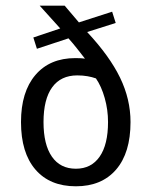

<svg xmlns="http://www.w3.org/2000/svg" viewBox="-20 -651 540 683"><path d="M290 -537.1Q370.1 -451.2 407.2 -374.5Q444.3 -297.9 444.3 -216.8Q444.3 -107.4 393.1 -47.9Q341.8 11.7 250 11.7Q157.2 11.7 106 -47.9Q54.7 -107.4 54.7 -216.8Q54.7 -324.2 106 -384.3Q157.2 -444.3 248 -444.3Q261.7 -444.3 268.6 -443.8Q275.4 -443.4 282.2 -442.4Q268.6 -460 253.9 -478.5Q239.3 -497.1 223.6 -514.6L111.3 -477.5L98.6 -517.6L194.3 -549.8L121.1 -630.9H210L260.7 -571.3L378.9 -609.4L391.6 -569.3ZM321.3 -372.1Q307.6 -377 291 -379.9Q274.4 -382.8 254.9 -382.8Q196.3 -382.8 165.5 -340.3Q134.8 -297.9 134.8 -216.8Q134.8 -136.7 164.6 -93.8Q194.3 -50.8 250 -50.8Q304.7 -50.8 334.5 -93.8Q364.3 -136.7 364.3 -216.8Q364.3 -260.7 352.5 -302.2Q340.8 -343.8 321.3 -372.1Z"/></svg>

Font: BabelStone Xiangqi Colour
Style: Regular
Weight: 400
Designer: Andrew West
Foundry: BabelStone
Version: Version 11.001 November 01, 2021